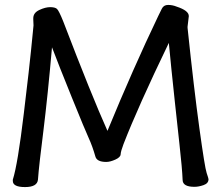

<svg xmlns="http://www.w3.org/2000/svg" viewBox="-20 -742 895 779"><path d="M32 -8V-13Q52 -76 76.5 -280.5Q101 -485 105.5 -533.5Q110 -582 113 -608.5Q116 -635 116 -639L115 -663V-668Q115 -690 139.5 -701.5Q164 -713 183.5 -713Q203 -713 211 -706Q219 -699 237 -654Q351 -356 416 -211Q520 -464 622 -677Q629 -691 636.5 -706.5Q644 -722 662 -722Q680 -722 697 -715Q746 -699 746 -677V-676L741 -634V-629Q767 -381 789 -221.5Q811 -62 818.5 -40Q826 -18 826 -15Q826 2 806 9Q786 16 769 16Q722 16 721 -11Q719 -60 708 -158Q697 -256 689.5 -328Q682 -400 675.5 -461Q669 -522 665 -568Q539 -307 481 -157Q470 -128 469.5 -116Q469 -104 448 -94.5Q427 -85 411 -85Q373 -85 367 -107Q355 -149 340.5 -180.5Q326 -212 271.5 -346.5Q217 -481 191 -550Q174 -356 156 -210.5Q138 -65 137 -48Q136 -31 134 -13Q131 17 81.5 17Q32 17 32 -8Z"/></svg>

Font: LXGW ZhenKai
Style: Regular
Weight: 400
Designer: LXGW / Fontworks Inc.
Foundry: LXGW / Fontworks Inc.
Version: Version 0.800;June 8, 2025